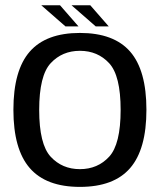

<svg xmlns="http://www.w3.org/2000/svg" viewBox="-20 -728 641 752"><path d="M293 4Q426 4 489.8 -69.8Q553.5 -143.5 553.5 -298Q553.5 -452.5 489.8 -525.8Q426 -599 293 -599Q160.5 -599 96.5 -525.8Q32.5 -452.5 32.5 -298Q32.5 -143.5 96.5 -69.8Q160.5 4 293 4ZM293 -65.5Q223.5 -65.5 178.5 -114.2Q133.5 -163 133.5 -297.5Q133.5 -432 178.5 -480.5Q223.5 -529 293 -529Q362.5 -529 407.5 -480.5Q452.5 -432 452.5 -297.5Q452.5 -163 407.5 -114.2Q362.5 -65.5 293 -65.5ZM355 -624.5H406L333.5 -707.5H260ZM236.5 -624.5H287.5L215 -707.5H141.5Z"/></svg>

Font: Anybody Thin
Style: Regular
Weight: 400
Version: Version 1.113;gftools[0.9.25]